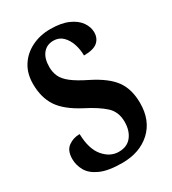

<svg xmlns="http://www.w3.org/2000/svg" viewBox="-179 -821 832 927"><g transform="rotate(-30 237.0 -357.0)"><path d="M227 10Q150 10 106 -10Q62 -30 44.5 -61.5Q27 -93 27 -127Q27 -174 54.5 -194Q82 -214 118 -214Q120 -130 156 -87.5Q192 -45 240 -45Q287 -45 311.5 -76.5Q336 -108 336 -157Q336 -213 299.5 -246Q263 -279 196 -313Q112 -357 78 -408.5Q44 -460 44 -536Q44 -594 71 -636Q98 -678 144.5 -701Q191 -724 248 -724Q308 -724 347.5 -706.5Q387 -689 406 -661.5Q425 -634 425 -605Q425 -571 402 -551.5Q379 -532 326 -532Q326 -566 315.5 -597Q305 -628 284.5 -648Q264 -668 233 -668Q196 -668 174.5 -641.5Q153 -615 153 -567Q153 -538 164 -514Q175 -490 204.5 -467Q234 -444 289 -417Q375 -374 410.5 -324.5Q446 -275 446 -198Q446 -101 385.5 -45.5Q325 10 227 10Z"/></g></svg>

Font: Noto Serif Thai ExtraCondensed
Style: Bold
Weight: 700
Width: 2
Designer: Monotype Design Team
Foundry: Monotype Imaging Inc.
Version: Version 2.002; ttfautohint (v1.8.4.7-5d5b)